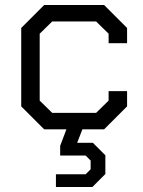

<svg xmlns="http://www.w3.org/2000/svg" viewBox="-20 -518 574 769"><path d="M415 -345V-383L365 -432H189L139 -383V-115L189 -66H365L415 -115V-153H489V-92L397 0H310L289 54H352L402 104V179L350 231H204V180H323L343 160V125L323 105H221V66L246 0H157L65 -92V-406L157 -498H397L489 -406V-345Z"/></svg>

Font: Chakra Petch
Style: Regular
Weight: 400
Designer: Katatrad Aksorn Co.,Ltd.
Foundry: Cadson Demak Co.,Ltd.
Version: Version 1.000; ttfautohint (v1.6)